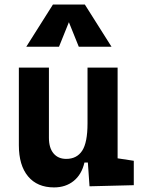

<svg xmlns="http://www.w3.org/2000/svg" viewBox="-20 -815 626 845"><path d="M217.8 9.8Q144 9.8 103.5 -38.8Q63 -87.4 63 -175.8V-517.6H195.3V-208.5Q195.3 -164.1 215.6 -139.9Q235.8 -115.7 271.5 -115.7Q317.9 -115.7 341.6 -151.6Q365.2 -187.5 365.2 -272V-517.6H497.6V-118.2L568.8 -107.4V0L374 4.9L366.7 -99.6H351.6Q339.4 -46.9 304.2 -18.6Q269 9.8 217.8 9.8ZM95.7 -609.4 212.9 -794.9H353.5L470.7 -609.4H326.7L283.2 -717.3L239.7 -609.4Z"/></svg>

Font: CaskaydiaMono NF
Style: Bold
Weight: 700
Designer: Aaron Bell
Foundry: Saja Typeworks
Version: Version 2111.001; ttfautohint (v1.8.4);Nerd Fonts 3.1.1